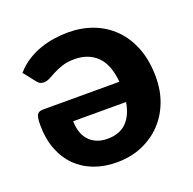

<svg xmlns="http://www.w3.org/2000/svg" viewBox="-100 -625 737 734"><g transform="rotate(-20 268.0 -258.5)"><path d="M256 7.5Q206 7.5 164.2 -8.2Q122.5 -24 92.2 -54Q62 -84 45.2 -127.8Q28.5 -171.5 28.5 -227Q28.5 -242.5 30 -252.5Q31.5 -262.5 35 -268.5Q38.5 -274.5 44.5 -276.8Q50.5 -279 60 -279H369.5Q363 -351.5 328 -385.2Q293 -419 237 -419Q208.5 -419 187.8 -412.2Q167 -405.5 151.2 -397.2Q135.5 -389 123 -382.2Q110.5 -375.5 98 -375.5Q81.5 -375.5 72.5 -387.5L33 -437.5Q55 -463 81.5 -479.5Q108 -496 136.5 -505.8Q165 -515.5 193.8 -519.5Q222.5 -523.5 249.5 -523.5Q303.5 -523.5 350.2 -505.8Q397 -488 432 -453.2Q467 -418.5 487 -366.8Q507 -315 507 -247Q507 -194.5 489.5 -148.2Q472 -102 439.5 -67.5Q407 -33 360.5 -12.8Q314 7.5 256 7.5ZM253.5 -89.5Q302.5 -89.5 330.5 -117.5Q358.5 -145.5 367 -197.5H152Q152 -176 157.8 -156.5Q163.5 -137 176 -122Q188.5 -107 207.8 -98.2Q227 -89.5 253.5 -89.5Z"/></g></svg>

Font: Lato Heavy
Style: Regular
Weight: 800
Designer: Lukasz Dziedzic
Foundry: tyPoland Lukasz Dziedzic
Version: Version 2.007; 2014-02-27